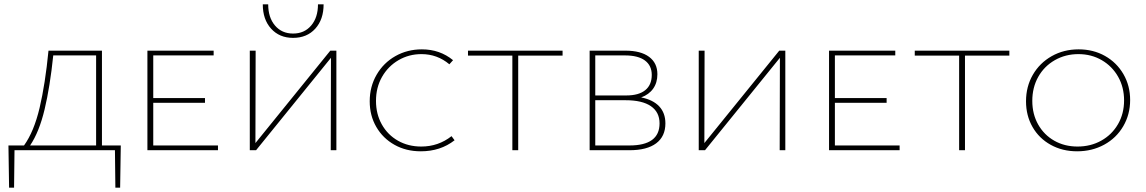

<svg xmlns="http://www.w3.org/2000/svg" viewBox="-20 -694 5294 887"><path d="M535 173H513L511 0H47L45 173H22L19 -22H91Q137 -86 163 -196Q189 -306 204 -460H451V-22H538ZM424 -22V-438H226Q211 -293 186 -188.5Q161 -84 119 -22Z M987 -22V0H661V-460H967V-438H688V-241H927V-219H688V-22Z M1194 -674H1219Q1219 -613 1250.5 -576Q1282 -539 1334 -539Q1386 -539 1417.5 -576Q1449 -613 1449 -674H1475Q1475 -604 1436.5 -561.5Q1398 -519 1334 -519Q1271 -519 1232.5 -561.5Q1194 -604 1194 -674ZM1534 0H1508L1509 -427L1163 0H1134V-460H1161L1160 -33L1506 -460H1534Z M1688 -226Q1688 -294 1720 -349Q1752 -404 1807 -435Q1862 -466 1929 -466Q2012 -466 2073 -416L2056 -397Q2000 -444 1927 -444Q1869 -444 1821 -416Q1773 -388 1745 -339Q1717 -290 1717 -228Q1717 -167 1744 -119Q1771 -71 1818.5 -44Q1866 -17 1926 -17Q2005 -17 2066 -65L2080 -46Q2015 5 1924 5Q1856 5 1802.5 -25Q1749 -55 1718.5 -107.5Q1688 -160 1688 -226Z M2579 -437H2374V0H2347V-437H2142V-460H2579Z M3054 -124Q3054 -64 3011.5 -32Q2969 0 2888 0H2704V-460H2869Q2940 -460 2978.5 -431.5Q3017 -403 3017 -351Q3017 -312 2997.5 -284.5Q2978 -257 2942 -244Q2997 -233 3025.5 -202.5Q3054 -172 3054 -124ZM2730 -438V-253H2873Q2931 -253 2961 -277.5Q2991 -302 2991 -348Q2991 -391 2959.5 -414.5Q2928 -438 2867 -438ZM3027 -124Q3027 -176 2987 -203.5Q2947 -231 2870 -231H2730V-22H2888Q3027 -22 3027 -124Z M3608 0H3582L3583 -427L3237 0H3208V-460H3235L3234 -33L3580 -460H3608Z M4136 -22V0H3810V-460H4116V-438H3837V-241H4076V-219H3837V-22Z M4643 -437H4438V0H4411V-437H4206V-460H4643Z M4720 -226Q4720 -294 4751.5 -348.5Q4783 -403 4838.5 -434.5Q4894 -466 4963 -466Q5031 -466 5085 -435.5Q5139 -405 5170 -351.5Q5201 -298 5201 -232Q5201 -165 5169 -110.5Q5137 -56 5081 -25.5Q5025 5 4956 5Q4888 5 4834 -25Q4780 -55 4750 -107.5Q4720 -160 4720 -226ZM5173 -230Q5173 -291 5145.5 -339.5Q5118 -388 5070 -416Q5022 -444 4962 -444Q4902 -444 4853 -416Q4804 -388 4776.5 -339Q4749 -290 4749 -228Q4749 -167 4776 -119Q4803 -71 4850.5 -44Q4898 -17 4958 -17Q5019 -17 5068 -44.5Q5117 -72 5145 -120.5Q5173 -169 5173 -230Z"/></svg>

Font: Ysabeau SC Extralight
Style: Regular
Weight: 200
Designer: Christian Thalmann (Catharsis Fonts)
Version: Version 0.003